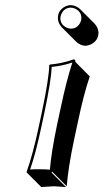

<svg xmlns="http://www.w3.org/2000/svg" viewBox="-20 -671 405 750"><path d="M144 -234.9Q170.9 -362.3 172.4 -416L174.8 -418.9Q223.1 -422.9 267.1 -439Q271 -438.5 272.9 -437Q274.9 -433.6 274.4 -429.2L330.6 -372.6Q306.2 -300.3 284.2 -194.3L269 -123.5Q246.1 -14.2 240.7 56.6L184.1 0L181.2 2.9L237.8 59.6Q235.8 59.6 190.4 56.6Q190.4 56.6 141.1 59.6L84.5 2.9L84 0Q108.9 -68.8 132.3 -180.2ZM206.1 -600.1Q206.1 -630.4 234.4 -645.5Q245.6 -650.9 256.8 -650.9Q277.3 -649.9 292.5 -635.7L349.1 -579.1Q363.8 -563 364.7 -543.5Q364.7 -513.2 335.9 -498Q324.7 -492.7 313.5 -492.2Q293 -493.2 277.8 -507.8L221.2 -564.5Q206.5 -580.6 206.1 -600.1ZM215.8 -600.1Q215.8 -574.7 240.7 -563Q249.5 -559.1 256.8 -559.1Q282.2 -559.1 293.9 -583.5Q297.9 -592.3 297.9 -600.1Q297.9 -625.5 273.4 -637.2Q264.6 -641.1 256.8 -641.1Q231.4 -641.1 219.7 -616.2Q215.8 -607.9 215.8 -600.1ZM153.8 -232.9 142.1 -177.7Q119.6 -71.8 97.7 -8.8Q114.3 -10.3 133.8 -9.8Q157.7 -9.8 174.8 -8.3Q180.7 -77.6 202.6 -182.1L217.8 -252.9Q240.2 -358.4 262.7 -426.8Q223.6 -413.6 182.1 -409.7Q179.2 -353.5 153.8 -232.9Z"/></svg>

Font: Linux Biolinum Shadow O
Style: Italic
Weight: 400
Italic angle: -12°
Designer: Philipp H. Poll
Foundry: Philipp H. Poll
Version: Version 0.6.2